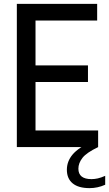

<svg xmlns="http://www.w3.org/2000/svg" viewBox="-20 -760 564 992"><path d="M67 0V-740H482V-654H163.5V-422H434.5V-336.5H163.5V-86H487V0ZM443 212Q385 212 355.2 187.2Q325.5 162.5 325.5 117Q325.5 73.5 355.2 38.2Q385 3 456.5 -31L487 0Q426.5 29 405.8 56Q385 83 385 111.5Q385 165.5 453 165.5Q468 165.5 485 161.8Q502 158 523.5 148.5V194.5Q484.5 212 443 212Z"/></svg>

Font: Encode Sans Cnd Md
Style: Regular
Weight: 500
Width: 3
Designer: Multiple Designers
Foundry: Impallari Type
Version: Version 3.002; ttfautohint (v1.8.3) -l 8 -r 50 -G 200 -x 14 